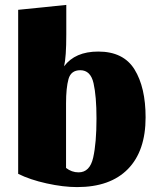

<svg xmlns="http://www.w3.org/2000/svg" viewBox="-20 -740 641 782"><path d="M241 -470Q286 -530 380 -530Q483 -530 528 -457Q573 -384 573 -262Q573 -125 501 -51.5Q429 22 294 22Q238 22 170 7Q102 -8 54 -32V-700L250 -720V-600Q250 -507 241 -470ZM300 -38Q346 -38 359.5 -98Q373 -158 373 -257Q373 -348 361 -401Q349 -454 307 -454Q269 -454 259 -418Q249 -382 249 -319V-56Q272 -38 300 -38Z"/></svg>

Font: Sansita ExtraBold
Style: Regular
Weight: 800
Designer: Pablo Cosgaya
Foundry: Omnibus-Type
Version: Version 1.006